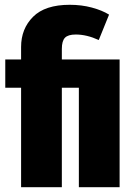

<svg xmlns="http://www.w3.org/2000/svg" viewBox="-20 -781 555 801"><path d="M435 -720 392 -614Q342 -637 296 -637Q264 -637 251 -623.5Q238 -610 238 -577V-533H479V0H309V-415H238V0H68V-415H2V-533H68V-585Q68 -661 118 -711Q168 -761 271 -761Q320 -761 363 -749.5Q406 -738 435 -720Z"/></svg>

Font: Fira Sans Extra Condensed ExtraBold
Style: Regular
Weight: 800
Width: 1
Designer: Carrois Corporate & Edenspiekermann AG
Foundry: Carrois Corporate GbR & Edenspiekermann AG
Version: Version 4.203